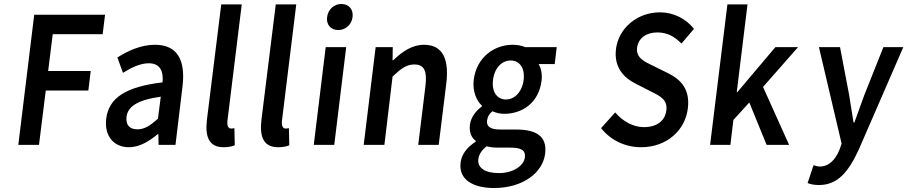

<svg xmlns="http://www.w3.org/2000/svg" viewBox="-20 -728 4560 965"><path d="M72 0H176L210 -273H424L436 -371H222L245 -556H496L508 -654H152Z M514 -132C503 -46 551 12 628 12C680 12 729 -17 773 -54H776L777 0H862L897 -291C914 -428 870 -503 759 -503C689 -503 623 -473 570 -439L598 -362C640 -388 684 -410 728 -410C787 -410 802 -366 797 -314C613 -292 527 -237 514 -132ZM616 -141C622 -190 666 -225 788 -242L774 -132C737 -98 707 -78 671 -78C634 -78 611 -97 616 -141Z M1020 -126C1010 -41 1030 12 1104 12C1128 12 1147 8 1160 2L1158 -84C1150 -82 1145 -82 1141 -82C1130 -82 1120 -92 1123 -120L1195 -706H1092Z M1294 -126C1284 -41 1304 12 1378 12C1402 12 1421 8 1434 2L1432 -84C1424 -82 1419 -82 1415 -82C1404 -82 1394 -92 1397 -120L1469 -706H1366Z M1680 -577C1717 -577 1747 -604 1752 -642C1757 -681 1733 -708 1696 -708C1659 -708 1629 -681 1624 -642C1619 -604 1643 -577 1680 -577ZM1557 0H1660L1720 -491H1617Z M1808 0H1912L1953 -343C1995 -383 2023 -404 2062 -404C2111 -404 2128 -374 2118 -293L2082 0H2185L2223 -308C2238 -432 2205 -503 2111 -503C2051 -503 2001 -468 1956 -425H1953L1954 -491H1868Z M2384 72C2387 49 2400 27 2426 7C2442 12 2461 14 2485 14H2545C2595 14 2623 25 2618 63C2613 105 2559 142 2488 142C2418 142 2379 116 2384 72ZM2295 89C2284 175 2358 217 2463 217C2607 217 2708 141 2720 44C2730 -41 2679 -77 2573 -77H2495C2441 -77 2425 -94 2428 -122C2431 -144 2440 -156 2455 -169C2474 -160 2495 -156 2514 -156C2608 -156 2689 -214 2702 -323C2706 -357 2699 -387 2687 -406H2768L2778 -491H2620C2603 -498 2581 -503 2557 -503C2464 -503 2375 -440 2361 -327C2354 -269 2375 -222 2402 -197V-193C2374 -173 2347 -140 2342 -102C2337 -62 2350 -36 2371 -20V-16C2327 12 2300 48 2295 89ZM2523 -228C2480 -228 2450 -264 2458 -327C2466 -389 2504 -424 2547 -424C2590 -424 2619 -388 2612 -327C2604 -264 2565 -228 2523 -228Z M3001 -84C3049 -23 3123 12 3202 12C3334 12 3424 -76 3437 -182C3449 -277 3405 -326 3340 -359L3265 -396C3219 -418 3176 -437 3182 -488C3188 -536 3228 -565 3284 -565C3334 -565 3371 -544 3405 -509L3468 -583C3428 -634 3365 -666 3297 -666C3182 -666 3089 -586 3076 -482C3064 -386 3120 -335 3174 -308L3250 -269C3300 -244 3336 -227 3329 -173C3323 -122 3283 -89 3216 -89C3162 -89 3109 -119 3072 -163Z M3549 0H3651L3666 -125L3746 -213L3833 0H3946L3815 -291L3991 -491H3877L3686 -265H3683L3737 -706H3636Z M4069 102 4039 192C4054 198 4072 202 4096 202C4192 202 4246 133 4297 22L4520 -491H4420L4324 -250C4308 -206 4290 -157 4274 -112H4270C4262 -158 4255 -207 4248 -250L4202 -491H4096L4210 -6L4199 25C4179 74 4147 109 4100 109C4089 109 4077 105 4069 102Z"/></svg>

Font: Falling Sky
Style: CondObl
Weight: 400
Designer: Paul D. Hunt
Foundry: Adobe Systems Incorporated
Version: Version 1.02